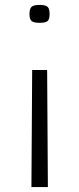

<svg xmlns="http://www.w3.org/2000/svg" viewBox="-20 -556 322 782"><path d="M182 -499Q182 -478 174 -470.5Q166 -463 141 -463Q117 -463 108.5 -470.5Q100 -478 100 -499Q100 -520 108.5 -528Q117 -536 141 -536Q166 -536 174 -528Q182 -520 182 -499ZM172 -271 175 206H108L111 -271Z"/></svg>

Font: Georama Extended Light
Style: Regular
Weight: 300
Width: 7
Designer: Jean-Baptiste Levee
Foundry: Production Type
Version: Version 1.000